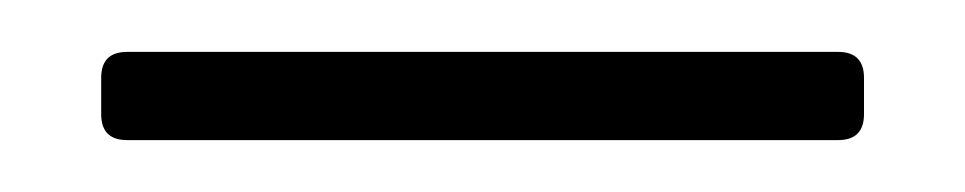

<svg xmlns="http://www.w3.org/2000/svg" viewBox="-20 -725 372 74"><path d="M29 -671Q19 -671 19 -681V-695Q19 -705 29 -705H303Q313 -705 313 -695V-681Q313 -671 303 -671Z"/></svg>

Font: Open Sauce Two Light
Style: Regular
Weight: 300
Designer: Alfredo Marco Pradil
Foundry: Creative Sauce Fz LLC
Version: Version 1.477